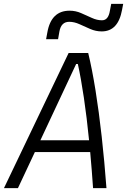

<svg xmlns="http://www.w3.org/2000/svg" viewBox="-36 -966 652 986"><path d="M-15.6 0 316.4 -693.8H417Q437 -611.3 454.6 -501.7Q472.2 -392.1 486.3 -264.4Q500.5 -136.7 510.7 0H441.9Q435.5 -93.8 427.2 -185.1H143.1L56.2 0ZM171.4 -245.6H421.4Q409.7 -363.3 394.8 -463.9Q379.9 -564.5 363.8 -637.2H355ZM200.7 -764.6 207 -798.8Q226.6 -911.1 321.3 -911.1Q352.1 -911.1 380.1 -898.9Q408.2 -886.7 435.1 -874.3Q461.9 -861.8 487.8 -861.8Q520.5 -861.8 528.3 -910.6L535.2 -946.3H596.7L590.8 -915.5Q570.8 -804.7 486.3 -804.7Q456.1 -804.7 427.5 -817.1Q398.9 -829.6 372.1 -841.8Q345.2 -854 319.3 -854Q277.8 -854 269 -803.7L262.2 -764.6Z"/></svg>

Font: Cascadia Mono Light
Style: Italic
Weight: 300
Italic angle: -10°
Monospace: yes
Designer: Aaron Bell
Foundry: Saja Typeworks
Version: Version 2404.023; ttfautohint (v1.8.4)